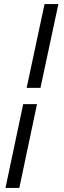

<svg xmlns="http://www.w3.org/2000/svg" viewBox="-20 -720 314 944"><path d="M179 -288H111L199 -700H267ZM7 204 94 -208H162L75 204Z"/></svg>

Font: Red Hat Display
Style: Italic
Weight: 400
Italic angle: -12°
Designer: Pentagram, MCKL
Foundry: Pentagram, MCKL
Version: Version 1.023; ttfautohint (v1.8.3)